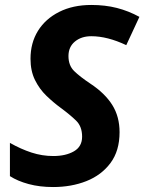

<svg xmlns="http://www.w3.org/2000/svg" viewBox="-20 -744 582 774"><path d="M194 10Q140 10 95.5 -2Q51 -14 20 -34V-168Q64 -143 107 -129Q150 -115 195 -115Q245 -115 278 -134Q311 -153 311 -193Q311 -234 287 -257.5Q263 -281 225 -309Q195 -331 167 -358Q139 -385 121 -421.5Q103 -458 103 -507Q103 -571 133 -619.5Q163 -668 218.5 -696Q274 -724 348 -724Q404 -724 451 -712Q498 -700 542 -676L489 -562Q413 -598 348 -598Q308 -598 282 -576.5Q256 -555 256 -518Q256 -480 279 -457.5Q302 -435 344 -407Q403 -368 432.5 -321Q462 -274 462 -211Q462 -136 425.5 -87Q389 -38 328.5 -14Q268 10 194 10Z"/></svg>

Font: Noto IKEA Latin
Style: Bold Italic
Weight: 700
Italic angle: -12°
Designer: Monotype Design Team
Foundry: Monotype Imaging Inc.
Version: Version 1.0